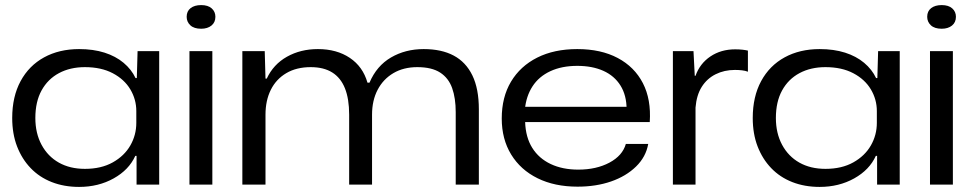

<svg xmlns="http://www.w3.org/2000/svg" viewBox="-20 -726 3826 755"><path d="M291 9Q232 9 183.5 -10Q135 -29 100.5 -65Q66 -101 47 -150.5Q28 -200 28 -262Q28 -346 61 -407Q94 -468 153.5 -500.5Q213 -533 291 -533Q347 -533 391 -519Q435 -505 466 -479Q497 -453 513 -419H518L521 -525H606V0H517V-113H512Q487 -58 427 -24.5Q367 9 291 9ZM314 -62Q378 -62 423.5 -87.5Q469 -113 492.5 -154Q516 -195 516 -243V-289Q516 -335 492.5 -374.5Q469 -414 423.5 -438Q378 -462 314 -462Q256 -462 212 -438.5Q168 -415 143.5 -370.5Q119 -326 119 -262Q119 -202 143.5 -156.5Q168 -111 211.5 -86.5Q255 -62 314 -62Z M725 0V-525H815V0ZM771 -613Q743 -613 728.5 -626.5Q714 -640 714 -660Q714 -682 729.5 -694Q745 -706 771 -706Q798 -706 812.5 -693Q827 -680 827 -660Q827 -638 811.5 -625.5Q796 -613 771 -613Z M933 0V-525H1021L1024 -417H1029Q1055 -473 1108.5 -503Q1162 -533 1230 -533Q1304 -533 1355.5 -498.5Q1407 -464 1425 -401H1433Q1461 -467 1517.5 -500Q1574 -533 1646 -533Q1716 -533 1764 -507.5Q1812 -482 1837.5 -429.5Q1863 -377 1863 -296V0H1772V-285Q1772 -340 1758 -379.5Q1744 -419 1711 -440.5Q1678 -462 1621 -462Q1567 -462 1527 -438.5Q1487 -415 1465 -373Q1443 -331 1443 -275V0H1353V-275Q1353 -337 1336.5 -378.5Q1320 -420 1286.5 -441Q1253 -462 1202 -462Q1146 -462 1106 -438.5Q1066 -415 1045 -373Q1024 -331 1024 -275V0Z M2251 8Q2161 8 2094 -25Q2027 -58 1990 -118.5Q1953 -179 1953 -260Q1953 -344 1989.5 -405Q2026 -466 2092.5 -499.5Q2159 -533 2250 -533Q2343 -533 2409 -498Q2475 -463 2508 -399Q2541 -335 2535 -246H2045Q2047 -186 2073 -144.5Q2099 -103 2145.5 -81Q2192 -59 2254 -59Q2325 -59 2376.5 -86.5Q2428 -114 2441 -160H2529Q2520 -109 2481 -71Q2442 -33 2383 -12.5Q2324 8 2251 8ZM2044 -296 2039 -306H2451L2444 -296Q2444 -351 2420 -389.5Q2396 -428 2352.5 -447.5Q2309 -467 2250 -467Q2189 -467 2144 -446Q2099 -425 2074 -386.5Q2049 -348 2044 -296Z M2626 0V-525H2707L2712 -428H2715Q2732 -476 2773.5 -504Q2815 -532 2871 -532Q2887 -532 2900 -530.5Q2913 -529 2921 -527V-444Q2911 -448 2897.5 -449.5Q2884 -451 2870 -451Q2828 -451 2794 -434Q2760 -417 2739.5 -384.5Q2719 -352 2715 -303V0Z M3203 9Q3144 9 3095.5 -10Q3047 -29 3012.5 -65Q2978 -101 2959 -150.5Q2940 -200 2940 -262Q2940 -346 2973 -407Q3006 -468 3065.5 -500.5Q3125 -533 3203 -533Q3259 -533 3303 -519Q3347 -505 3378 -479Q3409 -453 3425 -419H3430L3433 -525H3518V0H3429V-113H3424Q3399 -58 3339 -24.5Q3279 9 3203 9ZM3226 -62Q3290 -62 3335.5 -87.5Q3381 -113 3404.5 -154Q3428 -195 3428 -243V-289Q3428 -335 3404.5 -374.5Q3381 -414 3335.5 -438Q3290 -462 3226 -462Q3168 -462 3124 -438.5Q3080 -415 3055.5 -370.5Q3031 -326 3031 -262Q3031 -202 3055.5 -156.5Q3080 -111 3123.5 -86.5Q3167 -62 3226 -62Z M3637 0V-525H3727V0ZM3683 -613Q3655 -613 3640.5 -626.5Q3626 -640 3626 -660Q3626 -682 3641.5 -694Q3657 -706 3683 -706Q3710 -706 3724.5 -693Q3739 -680 3739 -660Q3739 -638 3723.5 -625.5Q3708 -613 3683 -613Z"/></svg>

Font: Mona Sans Expanded
Style: Regular
Weight: 400
Width: 7
Designer: Deni Anggara
Foundry: GitHub
Version: Version 2.000